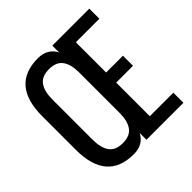

<svg xmlns="http://www.w3.org/2000/svg" viewBox="-225 -1069 1262 1262"><g transform="rotate(-45 406.0 -437.5)"><path d="M312.5 -883.8Q398.4 -883.8 437.5 -812.5V-875H781.2V-781.2H562.5V-500H718.8V-406.2H562.5V-93.8H781.2V0H437.5V-62.5Q400.4 8.8 312.5 8.8Q62.5 8.8 62.5 -281.2V-593.8Q62.5 -883.8 312.5 -883.8ZM312.5 -781.2Q245.6 -781.2 216.6 -740.7Q187.5 -700.2 187.5 -625V-250Q187.5 -174.8 216.6 -134.3Q245.6 -93.8 312.5 -93.8Q379.4 -93.8 408.4 -134.3Q437.5 -174.8 437.5 -250V-631.8Q436.5 -703.6 407.2 -742.4Q377.9 -781.2 312.5 -781.2Z"/></g></svg>

Font: Oswald
Style: Stencbab
Weight: 400
Designer: Mathieu Le Lay
Foundry: Mathieu Le Lay
Version: Version 1.000